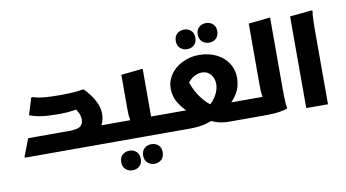

<svg xmlns="http://www.w3.org/2000/svg" viewBox="-95 -1045 2760 1531"><g transform="rotate(-10 1284.5 -279.5)"><path d="M382 0V-148.7H799.9V-20L779.9 0ZM35.6 -10.8 88.8 -148.7H422.1Q485.3 -148.7 510.4 -166.3Q535.6 -183.9 535.6 -221.3Q535.6 -250.9 521.9 -278.3Q508.3 -305.7 490.7 -323.8L563.5 -319.3Q521.6 -309.8 491.6 -304.8Q461.7 -299.9 435.8 -297.8Q410 -295.8 379.6 -295.8H340.8Q311.3 -295.8 273.7 -298.1Q236.2 -300.4 198.4 -307.4Q160.6 -314.4 127.2 -327.8L169.6 -465.4H180.4Q223.2 -451.5 276 -447.3Q328.8 -443 378.4 -443H410.4Q457.8 -443 503.5 -445.7Q549.2 -448.4 579.2 -455H591.2Q616.2 -432 641.7 -397.6Q667.2 -363.1 685.2 -322.2Q703.2 -281.3 703.2 -238.5Q703.2 -188.6 680.3 -144.8Q657.4 -101 602.9 -68.9L569.4 -17.5Q544.3 -9.3 513.1 -4.7Q482 0 443.8 0H35.6Z M800 -148.7H987.7L929.2 -122.1Q917.5 -134 912.8 -162.7Q908.1 -191.3 908.1 -232.8V-517.2L1073.3 -534.8H1084.1V-77.1L1012.5 -148.7H1212.5V-20L1192.5 0H780V-128.7ZM967.5 147.6Q967.5 110 990.7 89.4Q1013.9 68.8 1047.1 68.8Q1080.2 68.8 1103.1 89.4Q1125.9 110 1125.9 147.6Q1125.9 185.3 1103.2 206.3Q1080.4 227.2 1046.7 227.2Q1013.9 227.2 990.7 206.3Q967.5 185.3 967.5 147.6ZM786.1 168.5Q786.1 130.8 809.3 110.2Q832.5 89.6 865.7 89.6Q898.8 89.6 921.7 110.2Q944.5 130.8 944.5 168.5Q944.5 206.1 921.8 227.1Q899 248 865.3 248Q832.5 248 809.3 227.1Q786.1 206.1 786.1 168.5Z M1544.7 -565.7Q1624.5 -565.7 1685.1 -535.1Q1745.6 -504.5 1779.3 -452.3Q1813 -400.1 1813 -336.2Q1813 -263 1779.5 -208.3Q1745.9 -153.6 1693.2 -111.2L1657 -148.7H1893.5L1893.8 -20L1873.8 0H1695.6Q1627.1 0 1578.5 -18.2Q1529.9 -36.3 1493.7 -68.9L1622.8 -73.1Q1568.7 -32.8 1508 -16.4Q1447.3 0 1374.2 0H1193V-128.7L1213 -148.7H1449.3L1409.9 -110.5Q1353.6 -155.6 1315.1 -213.6Q1276.6 -271.6 1276.6 -340.4Q1276.6 -388.2 1297.6 -429Q1318.7 -469.7 1355.8 -500.5Q1392.9 -531.3 1441.5 -548.5Q1490 -565.7 1544.7 -565.7ZM1397.3 -304 1413.2 -434.1Q1422.1 -376.8 1442.2 -329.6Q1462.2 -282.4 1487.4 -246.4Q1512.6 -210.4 1537.8 -186.4Q1563 -162.3 1581.6 -151.3L1528.8 -137.4Q1560.6 -154.6 1585.7 -183.1Q1610.8 -211.6 1625.6 -246.2Q1640.5 -280.8 1640.5 -315.7Q1640.5 -343.6 1629.1 -368.3Q1617.7 -392.9 1595.7 -408.5Q1573.8 -424.1 1543 -424.1Q1518.4 -424.1 1491.2 -412.5Q1464 -400.9 1439.6 -374.8Q1415.2 -348.8 1397.3 -304ZM1642.9 -648.3Q1610.1 -648.3 1586.9 -669.3Q1563.7 -690.2 1563.7 -727.5Q1563.7 -765.5 1586.9 -786.1Q1610.1 -806.7 1642.9 -806.7Q1676.4 -806.7 1699.3 -786.1Q1722.1 -765.5 1722.1 -727.5Q1722.1 -690.2 1699.3 -669.3Q1676.4 -648.3 1642.9 -648.3ZM1461.5 -627.5Q1428.7 -627.5 1405.5 -648.5Q1382.3 -669.4 1382.3 -706.7Q1382.3 -744.7 1405.5 -765.3Q1428.7 -785.9 1461.5 -785.9Q1495 -785.9 1517.9 -765.3Q1540.7 -744.7 1540.7 -706.7Q1540.7 -669.4 1517.9 -648.5Q1495 -627.5 1461.5 -627.5Z M1854 0V-128.7L1874 -148.7H2059.2L2000.7 -122.1Q1989 -134 1984.3 -162.7Q1979.6 -191.3 1979.6 -232.8V-743.1L2144.8 -760.7H2155.6V-186Q2155.6 -166 2156.1 -136.5Q2156.6 -107 2158.1 -78.5Q2159.6 -50 2163.6 -32V-24Q2133.6 -12 2090.9 -6Q2048.2 0 1985.2 0Z M2314.2 -742.4 2495.4 -760 2498.2 -752Q2494.2 -734 2492.7 -707Q2491.2 -680 2490.7 -652Q2490.2 -624 2490.2 -604V0H2314.2Z"/></g></svg>

Font: Kufam
Style: Italic
Weight: 400
Italic angle: -11°
Designer: Artur Schmal
Foundry: Original Type
Version: Version 1.301; ttfautohint (v1.8.3)